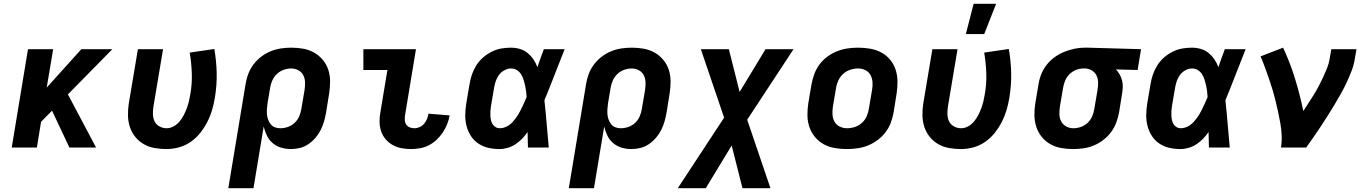

<svg xmlns="http://www.w3.org/2000/svg" viewBox="-20 -780 7240 1015"><path d="M347 0 255 -195 197 -136 175 0H42L128 -520H261L227 -317L410 -520H574L339 -281L488 0Z M861 8Q828 8 797 2.5Q766 -3 740 -18Q714 -33 695 -56.5Q676 -80 666.5 -109Q657 -138 656.5 -170Q656 -202 661 -234L709 -520H842L791 -216Q788 -196 788.5 -175.5Q789 -155 797.5 -138Q806 -121 823.5 -111.5Q841 -102 861 -102Q880 -102 898 -112Q916 -122 929 -137.5Q942 -153 951 -170.5Q960 -188 967 -206.5Q974 -225 978.5 -243.5Q983 -262 986 -281Q996 -337 994 -392.5Q992 -448 983 -502L1113 -521Q1124 -459 1125.5 -394.5Q1127 -330 1116 -264Q1111 -232 1101.5 -199.5Q1092 -167 1076.5 -136.5Q1061 -106 1039 -78Q1017 -50 988 -30Q959 -10 926 -1Q893 8 861 8Z M1187 215 1278 -334Q1282 -361 1292 -388Q1302 -415 1319.5 -438.5Q1337 -462 1360.5 -480Q1384 -498 1411 -509Q1438 -520 1465.5 -524Q1493 -528 1520 -528Q1552 -528 1583 -522.5Q1614 -517 1640.5 -502Q1667 -487 1686.5 -463.5Q1706 -440 1715.5 -411Q1725 -382 1725 -350Q1725 -318 1720 -286L1704 -186Q1700 -163 1693.5 -139.5Q1687 -116 1676 -94Q1665 -72 1648.5 -52.5Q1632 -33 1611 -18.5Q1590 -4 1566 2Q1542 8 1519 8Q1491 8 1466 0.5Q1441 -7 1421.5 -23.5Q1402 -40 1391 -63Q1380 -86 1374 -111L1320 215ZM1462 -102Q1482 -102 1502 -109Q1522 -116 1537.5 -130.5Q1553 -145 1561.5 -164.5Q1570 -184 1573 -204L1590 -304Q1593 -324 1592.5 -344.5Q1592 -365 1583.5 -382Q1575 -399 1557.5 -408.5Q1540 -418 1520 -418Q1500 -418 1480 -411Q1460 -404 1444.5 -389.5Q1429 -375 1420 -355.5Q1411 -336 1408 -316L1394 -232Q1392 -217 1391 -202Q1390 -187 1391.5 -173Q1393 -159 1398 -146Q1403 -133 1411.5 -122.5Q1420 -112 1433.5 -107Q1447 -102 1462 -102Z M2154 8Q2128 8 2103 3.5Q2078 -1 2056.5 -13Q2035 -25 2019 -43.5Q2003 -62 1995 -85.5Q1987 -109 1986.5 -135Q1986 -161 1991 -187L2028 -410H1901V-520H2179L2121 -169Q2119 -156 2120 -143.5Q2121 -131 2128 -121Q2135 -111 2146.5 -106.5Q2158 -102 2171 -102Q2185 -102 2199 -108.5Q2213 -115 2222.5 -126.5Q2232 -138 2237.5 -151.5Q2243 -165 2245 -179L2357 -170Q2353 -147 2344 -124Q2335 -101 2321 -80Q2307 -59 2288.5 -41.5Q2270 -24 2248 -12.5Q2226 -1 2201.5 3.5Q2177 8 2154 8Z M2621 8Q2590 8 2561.5 1.5Q2533 -5 2509 -21Q2485 -37 2469.5 -61Q2454 -85 2446.5 -113.5Q2439 -142 2439.5 -172.5Q2440 -203 2445 -234L2462 -334Q2466 -360 2474.5 -385Q2483 -410 2497.5 -433.5Q2512 -457 2533 -475.5Q2554 -494 2579 -506.5Q2604 -519 2629.5 -523.5Q2655 -528 2681 -528Q2706 -528 2729 -521Q2752 -514 2769.5 -499.5Q2787 -485 2800 -466Q2813 -447 2821 -425Q2829 -449 2837.5 -472.5Q2846 -496 2855 -520H2965Q2938 -453 2912 -385Q2886 -317 2858 -250Q2865 -188 2870 -125Q2875 -62 2881 0H2771Q2770 -20 2770 -40.5Q2770 -61 2769 -82Q2756 -63 2740 -46.5Q2724 -30 2705 -17.5Q2686 -5 2664 1.5Q2642 8 2621 8ZM2622 -102Q2640 -102 2658 -111Q2676 -120 2689 -134Q2702 -148 2713 -164.5Q2724 -181 2732.5 -198Q2741 -215 2749 -232.5Q2757 -250 2764 -267Q2763 -283 2761 -299Q2759 -315 2755.5 -330.5Q2752 -346 2747 -361Q2742 -376 2733.5 -389Q2725 -402 2711.5 -410Q2698 -418 2681 -418Q2664 -418 2646.5 -408.5Q2629 -399 2618 -384Q2607 -369 2601 -351.5Q2595 -334 2592 -316L2575 -216Q2573 -204 2572.5 -192Q2572 -180 2572.5 -168Q2573 -156 2575.5 -144.5Q2578 -133 2584 -123.5Q2590 -114 2600 -108Q2610 -102 2622 -102Z M2987 215 3078 -334Q3082 -361 3092 -388Q3102 -415 3119.5 -438.5Q3137 -462 3160.5 -480Q3184 -498 3211 -509Q3238 -520 3265.5 -524Q3293 -528 3320 -528Q3352 -528 3383 -522.5Q3414 -517 3440.5 -502Q3467 -487 3486.5 -463.5Q3506 -440 3515.5 -411Q3525 -382 3525 -350Q3525 -318 3520 -286L3504 -186Q3500 -163 3493.5 -139.5Q3487 -116 3476 -94Q3465 -72 3448.5 -52.5Q3432 -33 3411 -18.5Q3390 -4 3366 2Q3342 8 3319 8Q3291 8 3266 0.5Q3241 -7 3221.5 -23.5Q3202 -40 3191 -63Q3180 -86 3174 -111L3120 215ZM3262 -102Q3282 -102 3302 -109Q3322 -116 3337.5 -130.5Q3353 -145 3361.5 -164.5Q3370 -184 3373 -204L3390 -304Q3393 -324 3392.5 -344.5Q3392 -365 3383.5 -382Q3375 -399 3357.5 -408.5Q3340 -418 3320 -418Q3300 -418 3280 -411Q3260 -404 3244.5 -389.5Q3229 -375 3220 -355.5Q3211 -336 3208 -316L3194 -232Q3192 -217 3191 -202Q3190 -187 3191.5 -173Q3193 -159 3198 -146Q3203 -133 3211.5 -122.5Q3220 -112 3233.5 -107Q3247 -102 3262 -102Z M3711 215H3563L3808 -158L3685 -520H3833L3890 -294L4027 -520H4175L3930 -147L4053 215H3905L3848 -11Z M4457 8Q4424 8 4392.5 2.5Q4361 -3 4334.5 -17.5Q4308 -32 4288.5 -55.5Q4269 -79 4259 -108Q4249 -137 4248.5 -169.5Q4248 -202 4253 -234L4270 -334Q4275 -362 4285 -389Q4295 -416 4312.5 -439.5Q4330 -463 4354.5 -481Q4379 -499 4406 -509.5Q4433 -520 4461 -524Q4489 -528 4516 -528Q4549 -528 4580.5 -522.5Q4612 -517 4639 -502.5Q4666 -488 4685.5 -464.5Q4705 -441 4714.5 -412Q4724 -383 4724.5 -350.5Q4725 -318 4720 -286L4704 -186Q4699 -158 4689 -131Q4679 -104 4661 -80.5Q4643 -57 4618.5 -39Q4594 -21 4567.5 -10.5Q4541 0 4512.5 4Q4484 8 4457 8ZM4457 -102Q4478 -102 4498.5 -108.5Q4519 -115 4535.5 -129.5Q4552 -144 4561 -164Q4570 -184 4573 -204L4590 -304Q4594 -325 4592.5 -345.5Q4591 -366 4582 -383Q4573 -400 4555 -409Q4537 -418 4517 -418Q4496 -418 4475.5 -411.5Q4455 -405 4438.5 -390.5Q4422 -376 4412.5 -356Q4403 -336 4400 -316L4383 -216Q4380 -195 4381 -174.5Q4382 -154 4391.5 -137Q4401 -120 4419 -111Q4437 -102 4457 -102Z M5061 8Q5028 8 4997 2.5Q4966 -3 4940 -18Q4914 -33 4895 -56.5Q4876 -80 4866.5 -109Q4857 -138 4856.5 -170Q4856 -202 4861 -234L4909 -520H5042L4991 -216Q4988 -196 4988.5 -175.5Q4989 -155 4997.5 -138Q5006 -121 5023.5 -111.5Q5041 -102 5061 -102Q5080 -102 5098 -112Q5116 -122 5129 -137.5Q5142 -153 5151 -170.5Q5160 -188 5167 -206.5Q5174 -225 5178.5 -243.5Q5183 -262 5186 -281Q5196 -337 5194 -392.5Q5192 -448 5183 -502L5313 -521Q5324 -459 5325.5 -394.5Q5327 -330 5316 -264Q5311 -232 5301.5 -199.5Q5292 -167 5276.5 -136.5Q5261 -106 5239 -78Q5217 -50 5188 -30Q5159 -10 5126 -1Q5093 8 5061 8ZM5086 -600 5127 -760H5246L5183 -600Z M5653 8Q5621 8 5590 2.5Q5559 -3 5532.5 -18Q5506 -33 5487 -56.5Q5468 -80 5458.5 -109Q5449 -138 5448.5 -170Q5448 -202 5453 -234L5470 -334Q5474 -361 5484.5 -387.5Q5495 -414 5513 -437Q5531 -460 5555 -477.5Q5579 -495 5605 -505.5Q5631 -516 5658.5 -522Q5686 -528 5713 -528H5731L6012 -520L5994 -410L5879 -413Q5891 -401 5899 -386.5Q5907 -372 5911.5 -355.5Q5916 -339 5915.5 -321.5Q5915 -304 5912 -286L5896 -186Q5891 -159 5881 -132Q5871 -105 5853.5 -81.5Q5836 -58 5812.5 -40Q5789 -22 5762.5 -11Q5736 0 5708 4Q5680 8 5653 8ZM5654 -102Q5674 -102 5694 -109Q5714 -116 5729.5 -130.5Q5745 -145 5753.5 -164.5Q5762 -184 5765 -204L5782 -304Q5785 -323 5785 -342.5Q5785 -362 5777.5 -379Q5770 -396 5754.5 -406Q5739 -416 5720 -418H5707Q5687 -418 5667.5 -410Q5648 -402 5633.5 -387.5Q5619 -373 5611 -354Q5603 -335 5600 -316L5583 -216Q5580 -196 5580.5 -175.5Q5581 -155 5590 -138Q5599 -121 5616.5 -111.5Q5634 -102 5654 -102Z M6221 8Q6190 8 6161.5 1.5Q6133 -5 6109 -21Q6085 -37 6069.5 -61Q6054 -85 6046.5 -113.5Q6039 -142 6039.5 -172.5Q6040 -203 6045 -234L6062 -334Q6066 -360 6074.5 -385Q6083 -410 6097.5 -433.5Q6112 -457 6133 -475.5Q6154 -494 6179 -506.5Q6204 -519 6229.5 -523.5Q6255 -528 6281 -528Q6306 -528 6329 -521Q6352 -514 6369.5 -499.5Q6387 -485 6400 -466Q6413 -447 6421 -425Q6429 -449 6437.5 -472.5Q6446 -496 6455 -520H6565Q6538 -453 6512 -385Q6486 -317 6458 -250Q6465 -188 6470 -125Q6475 -62 6481 0H6371Q6370 -20 6370 -40.5Q6370 -61 6369 -82Q6356 -63 6340 -46.5Q6324 -30 6305 -17.5Q6286 -5 6264 1.5Q6242 8 6221 8ZM6222 -102Q6240 -102 6258 -111Q6276 -120 6289 -134Q6302 -148 6313 -164.5Q6324 -181 6332.5 -198Q6341 -215 6349 -232.5Q6357 -250 6364 -267Q6363 -283 6361 -299Q6359 -315 6355.5 -330.5Q6352 -346 6347 -361Q6342 -376 6333.5 -389Q6325 -402 6311.5 -410Q6298 -418 6281 -418Q6264 -418 6246.5 -408.5Q6229 -399 6218 -384Q6207 -369 6201 -351.5Q6195 -334 6192 -316L6175 -216Q6173 -204 6172.5 -192Q6172 -180 6172.5 -168Q6173 -156 6175.5 -144.5Q6178 -133 6184 -123.5Q6190 -114 6200 -108Q6210 -102 6222 -102Z M6752 0Q6757 -33 6755.5 -65Q6754 -97 6748.5 -128Q6743 -159 6736.5 -189Q6730 -219 6722.5 -249.5Q6715 -280 6706 -309.5Q6697 -339 6687 -368Q6677 -397 6666.5 -425.5Q6656 -454 6644 -482L6763 -528Q6800 -449 6826 -364.5Q6852 -280 6870 -193Q6884 -215 6898.5 -237Q6913 -259 6926.5 -281Q6940 -303 6952 -326Q6964 -349 6975 -372.5Q6986 -396 6995.5 -420Q7005 -444 7009 -468L7018 -520H7151L7142 -468Q7137 -436 7125 -405Q7113 -374 7099 -344Q7085 -314 7068.5 -284.5Q7052 -255 7034.5 -226Q7017 -197 6999 -168.5Q6981 -140 6962.5 -112Q6944 -84 6924.5 -56Q6905 -28 6885 0Z"/></svg>

Font: Iosevka Extrabold Extended
Style: Italic
Weight: 800
Width: 7
Italic angle: -9°
Monospace: yes
Designer: Belleve Invis
Foundry: Belleve Invis
Version: Version 32.5.0; ttfautohint (v1.8.4)